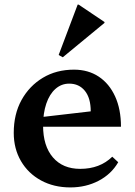

<svg xmlns="http://www.w3.org/2000/svg" viewBox="-20 -805 589 838"><path d="M287 13Q215 13 159 -17.5Q103 -48 71.5 -102Q40 -156 40 -225Q40 -307 74 -368.5Q108 -430 167 -465.5Q226 -501 303 -501Q365 -501 411 -470.5Q457 -440 482.5 -384Q508 -328 508 -252H126V-290L376 -319Q376 -377 350.5 -408.5Q325 -440 282 -440Q248 -440 222 -417Q196 -394 182 -352.5Q168 -311 168 -257Q168 -168 211 -118Q254 -68 330 -68Q416 -68 470 -121L496 -97Q466 -45 410.5 -16Q355 13 287 13ZM254 -555 236 -565 319 -785H323L436 -709V-705Z"/></svg>

Font: Platypi Light Medium
Style: Regular
Weight: 500
Version: Version 1.200